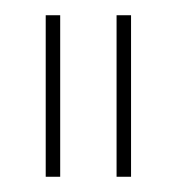

<svg xmlns="http://www.w3.org/2000/svg" viewBox="-20 -720 238 252"><path d="M40 -700H59V-488H40ZM133 -700H152V-488H133Z"/></svg>

Font: Elsie Swash Caps Black
Style: Regular
Weight: 900
Designer: Alejandro Inler
Foundry: Alejandro Inler
Version: 1.001